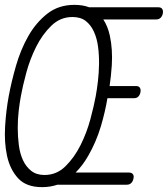

<svg xmlns="http://www.w3.org/2000/svg" viewBox="-35 -760 691 790"><path d="M138 10Q73 10 39.5 -26.5Q6 -63 -6 -118.5Q-18 -174 -14 -240Q-10 -306 1 -365Q12 -424 31 -490Q50 -556 81.5 -611.5Q113 -667 159.5 -703.5Q206 -740 271 -740Q306 -740 332 -730H617Q628 -730 632.5 -723Q637 -716 635 -705Q633 -694 626 -687Q619 -680 608 -680H390Q409 -651 417 -613Q429 -557 425 -491Q422 -447 416 -406H525Q536 -406 540.5 -399Q545 -392 543 -381Q541 -370 534.5 -363Q528 -356 517 -356H407Q398 -301 380 -240Q360 -174 328 -119Q306 -80 276 -50H496Q507 -50 512 -43Q517 -36 514 -25Q512 -14 505 -7Q498 0 487 0H201Q172 10 138 10ZM148 -40Q198 -40 234.5 -76Q271 -112 296.5 -163Q322 -214 337 -270Q352 -326 359 -365Q364 -392 368 -426.5Q372 -461 372.5 -497Q373 -533 368.5 -567.5Q364 -602 351.5 -629.5Q339 -657 318 -673.5Q297 -690 263 -690Q213 -690 176 -654Q139 -618 113.5 -567Q88 -516 73 -460Q58 -404 51 -365Q46 -339 42 -304.5Q38 -270 38 -234Q38 -198 42.5 -163Q47 -128 59.5 -101Q72 -74 93.5 -57Q115 -40 148 -40Z"/></svg>

Font: Maple Mono NL Thin
Style: Italic
Weight: 250
Italic angle: -10°
Monospace: yes
Designer: subframe7536
Version: Version 7.000